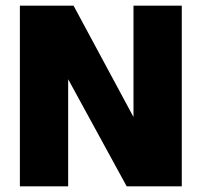

<svg xmlns="http://www.w3.org/2000/svg" viewBox="-20 -656 710 676"><path d="M50 0V-636H239L450 -244V-636H620V0H426L220 -377V0Z"/></svg>

Font: Braah One
Style: Regular
Weight: 400
Designer: Ashish Kumar
Foundry: Ashish Kumar
Version: Version 1.001; ttfautohint (v1.8.4.7-5d5b);gftools[0.9.29]